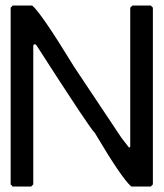

<svg xmlns="http://www.w3.org/2000/svg" viewBox="-20 -687 596 696"><path d="M26.4 -667H96.7Q128.9 -640.6 249 -444.3L420.9 -186.5L448.2 -151.4L452.1 -155.3V-659.2L460 -667H526.4L534.2 -659.2V-18.6L526.4 -10.7H456.1Q420.9 -41 323.2 -206.1Q309.6 -215.8 112.3 -522.5L108.4 -526.4H103.5L100.6 -522.5V-18.6L92.8 -10.7H26.4L18.6 -18.6V-659.2Z"/></svg>

Font: Dehalvi Khush Khat
Style: Regular
Weight: 400
Version: Version 002.500